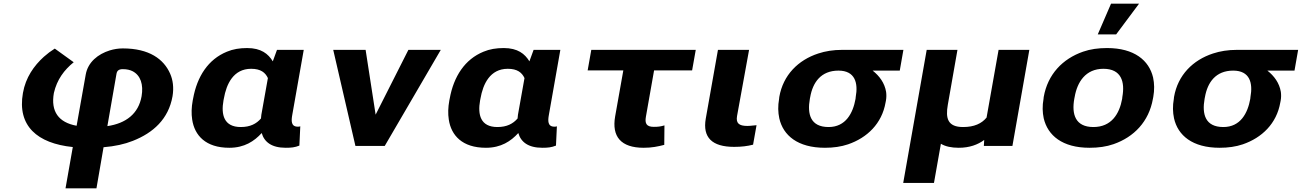

<svg xmlns="http://www.w3.org/2000/svg" viewBox="-20 -802 7153 1055"><path d="M385 -460 281 -535C260 -522 240 -507 221 -490C167 -441 121 -377 106 -291C74 -110 185 -14 380 6L340 233H510L549 7C611 2 665 -10 710 -28C822 -72 906 -148 928 -273C936 -321 930 -363 915 -397C880 -477 800 -536 655 -536C630 -536 606 -532 583 -525C519 -505 463 -461 451 -392L401 -111C302 -129 258 -189 276 -291C293 -365 333 -418 385 -460ZM655 -422C676 -422 694 -418 708 -411C753 -388 769 -337 758 -273C741 -177 672 -124 570 -109L620 -396C623 -414 633 -422 655 -422Z M1338 -538C1297 -538 1260 -532 1227 -518C1124 -476 1063 -382 1041 -260L1039 -250C1032 -212 1031 -177 1036 -145C1049 -58 1110 10 1240 10C1323 10 1377 -26 1418 -71C1432 -22 1472 10 1550 10C1581 10 1600 8 1625 -2L1630 -108C1626 -106 1622 -106 1616 -106C1579 -106 1580 -138 1586 -171L1649 -528H1502L1479 -465C1454 -506 1415 -538 1338 -538ZM1452 -373 1416 -171C1415 -164 1415 -158 1414 -151C1389 -122 1355 -104 1303 -104C1210 -104 1194 -172 1208 -250L1210 -260C1224 -341 1263 -424 1360 -424C1413 -424 1438 -403 1452 -373Z M2044 -172 1989 -528H1811L1933 0H2094L2402 -528H2224Z M2748 -538C2707 -538 2670 -532 2637 -518C2534 -476 2473 -382 2451 -260L2449 -250C2442 -212 2441 -177 2446 -145C2459 -58 2520 10 2650 10C2733 10 2787 -26 2828 -71C2842 -22 2882 10 2960 10C2991 10 3010 8 3035 -2L3040 -108C3036 -106 3032 -106 3026 -106C2989 -106 2990 -138 2996 -171L3059 -528H2912L2889 -465C2864 -506 2825 -538 2748 -538ZM2862 -373 2826 -171C2825 -164 2825 -158 2824 -151C2799 -122 2765 -104 2713 -104C2620 -104 2604 -172 2618 -250L2620 -260C2634 -341 2673 -424 2770 -424C2823 -424 2848 -403 2862 -373Z M3517 10C3562 10 3595 3 3630 -6L3631 -113C3610 -107 3598 -105 3572 -105C3531 -105 3523 -125 3529 -160L3574 -415H3783L3803 -528H3229L3209 -415H3405L3360 -162C3341 -52 3391 10 3517 10Z M4014 5C4055 5 4086 1 4118 -7L4137 -114L4115 -112C4106 -111 4097 -110 4087 -110C4040 -110 4023 -125 4030 -165L4096 -528H3925L3858 -150C3840 -47 3892 5 4014 5Z M4924 -414 4944 -528H4607C4559 -528 4515 -521 4476 -508C4366 -472 4283 -390 4262 -269L4261 -259C4254 -220 4255 -185 4262 -152C4283 -58 4363 10 4513 10C4559 10 4602 4 4640 -9C4745 -45 4826 -123 4846 -239L4848 -249C4851 -266 4851 -282 4849 -297C4841 -346 4812 -385 4775 -414ZM4587 -414C4679 -414 4696 -346 4682 -269L4681 -259C4667 -180 4627 -104 4533 -104C4433 -104 4415 -175 4430 -259L4432 -269C4446 -349 4491 -414 4587 -414Z M5388 -33 5386 0H5543L5636 -528H5467L5401 -156C5374 -123 5333 -104 5272 -104C5187 -104 5175 -152 5188 -226L5241 -528H5072L4943 203H5112L5150 -12C5175 3 5208 10 5248 10C5307 10 5353 -7 5388 -33Z M5715 -269 5714 -259C5707 -220 5708 -185 5715 -152C5737 -58 5817 10 5967 10C6015 10 6059 4 6099 -10C6211 -49 6293 -134 6315 -259L6317 -269C6324 -308 6323 -343 6316 -376C6294 -470 6213 -538 6063 -538C6015 -538 5971 -532 5931 -518C5819 -479 5737 -394 5715 -269ZM6147 -269 6146 -259C6131 -176 6087 -104 5988 -104C5888 -104 5868 -175 5883 -259L5885 -269C5899 -351 5945 -424 6043 -424C6142 -424 6162 -352 6147 -269ZM6085 -782 6012 -613H6113L6239 -782Z M7093 -414 7113 -528H6776C6728 -528 6684 -521 6645 -508C6535 -472 6452 -390 6431 -269L6430 -259C6423 -220 6424 -185 6431 -152C6452 -58 6532 10 6682 10C6728 10 6771 4 6809 -9C6914 -45 6995 -123 7015 -239L7017 -249C7020 -266 7020 -282 7018 -297C7010 -346 6981 -385 6944 -414ZM6756 -414C6848 -414 6865 -346 6851 -269L6850 -259C6836 -180 6796 -104 6702 -104C6602 -104 6584 -175 6599 -259L6601 -269C6615 -349 6660 -414 6756 -414Z"/></svg>

Font: Asimov
Style: XWidIt
Weight: 500
Designer: Google
Version: Version 2.000980; 2014